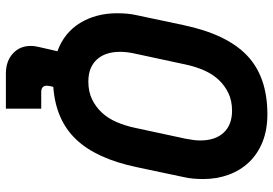

<svg xmlns="http://www.w3.org/2000/svg" viewBox="-158 -596 928 652"><g transform="rotate(90 306.0 -270.0)"><path d="M65 -428Q96 -576 168.5 -645Q241 -714 368 -714Q421 -714 462 -697.5Q503 -681 531 -651.5Q559 -622 573.5 -582Q588 -542 588 -496Q588 -479 586.5 -462Q585 -445 581 -428L548 -272Q519 -133 453 -64Q387 5 275 13L272 26Q271 31 271 35Q271 54 293 54H349V174H230Q188 174 162 150.5Q136 127 136 90Q136 82 137 75Q138 68 140 60L154 -1Q91 -24 58 -78Q25 -132 25 -204Q25 -221 26.5 -238Q28 -255 32 -272ZM257 -106Q291 -106 317 -118.5Q343 -131 362.5 -152Q382 -173 394.5 -202Q407 -231 414 -264L451 -436Q454 -452 455.5 -463.5Q457 -475 457 -486Q457 -537 430.5 -565.5Q404 -594 356 -594Q322 -594 296 -581.5Q270 -569 250.5 -548Q231 -527 218.5 -498Q206 -469 199 -436L162 -264Q156 -237 156 -214Q156 -163 182.5 -134.5Q209 -106 257 -106Z"/></g></svg>

Font: Space Mono
Style: Bold Italic
Weight: 700
Italic angle: -12°
Monospace: yes
Designer: Colophon Foundry / Benjamin Critton
Foundry: Colophon Foundry
Version: Version 1.000;PS 1.000;hotconv 1.0.81;makeotf.lib2.5.63406